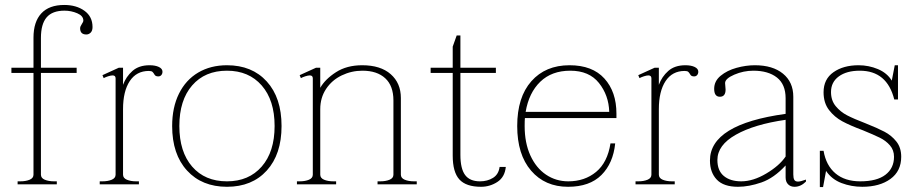

<svg xmlns="http://www.w3.org/2000/svg" viewBox="-20 -743 3685 774"><path d="M353 -634Q353 -619 345.5 -611.5Q338 -604 328 -604Q303 -604 303 -629Q303 -636 309.5 -645.5Q316 -655 316 -660Q316 -679 291.5 -689.5Q267 -700 240 -700Q191 -700 168 -673Q145 -646 145 -590V-470H289V-449H145V-39Q145 -25 160.5 -18.5Q176 -12 198 -12H209V0H51V-12H62Q84 -12 99.5 -18.5Q115 -25 115 -39V-449H26V-470H115V-591Q115 -655 146.5 -689Q178 -723 239 -723Q288 -723 320.5 -699.5Q353 -676 353 -634Z M635 -454Q635 -446 630.5 -440.5Q626 -435 618 -435Q607 -435 603 -442Q599 -449 595 -453Q591 -457 580 -457Q530 -457 503 -416Q476 -375 476 -303V-39Q476 -25 491.5 -18.5Q507 -12 529 -12H540V0H382V-12H393Q415 -12 430.5 -18.5Q446 -25 446 -39V-427Q446 -439 434 -439Q427 -439 416 -435.5Q405 -432 398 -428L393 -440L459 -470H476V-401Q488 -434 514 -457Q540 -480 583 -480Q606 -480 620.5 -473Q635 -466 635 -454Z M674 -235Q674 -310 701.5 -365.5Q729 -421 779 -450.5Q829 -480 895 -480Q996 -480 1055.5 -414.5Q1115 -349 1115 -235Q1115 -121 1055.5 -55.5Q996 10 895 10Q794 10 734 -55.5Q674 -121 674 -235ZM1087 -235Q1087 -339 1035 -398.5Q983 -458 895 -458Q806 -458 754.5 -398.5Q703 -339 703 -235Q703 -131 754.5 -71.5Q806 -12 895 -12Q983 -12 1035 -71.5Q1087 -131 1087 -235Z M1660 -12V0H1502V-12H1513Q1535 -12 1550.5 -18.5Q1566 -25 1566 -39V-338Q1566 -397 1533 -427.5Q1500 -458 1441 -458Q1397 -458 1357.5 -439Q1318 -420 1294.5 -384.5Q1271 -349 1271 -303V-39Q1271 -25 1286.5 -18.5Q1302 -12 1324 -12H1335V0H1177V-12H1188Q1210 -12 1225.5 -18.5Q1241 -25 1241 -39V-427Q1241 -439 1229 -439Q1222 -439 1211 -435.5Q1200 -432 1193 -428L1188 -440L1254 -470H1271V-389Q1291 -424 1334.5 -452Q1378 -480 1440 -480Q1514 -480 1555 -444Q1596 -408 1596 -348V-39Q1596 -25 1611.5 -18.5Q1627 -12 1649 -12Z M2019 -70Q2015 -29 1985 -9.5Q1955 10 1919 10Q1859 10 1832 -19.5Q1805 -49 1805 -116V-449H1716V-470H1805V-555L1821 -600H1836V-470H1979V-449H1836V-119Q1836 -63 1855 -37.5Q1874 -12 1915 -12Q1945 -12 1967.5 -26Q1990 -40 1994 -70Z M2096 -267Q2095 -257 2095 -235Q2095 -167 2118 -116.5Q2141 -66 2181 -39Q2221 -12 2271 -12Q2337 -12 2383 -50Q2429 -88 2441 -165H2460Q2452 -85 2404.5 -37.5Q2357 10 2270 10Q2177 10 2121 -55Q2065 -120 2065 -235Q2065 -351 2122 -415.5Q2179 -480 2276 -480Q2368 -480 2416.5 -426.5Q2465 -373 2465 -285V-267ZM2099 -292H2436Q2434 -359 2394.5 -408.5Q2355 -458 2279 -458Q2204 -458 2158 -413.5Q2112 -369 2099 -292Z M2795 -454Q2795 -446 2790.5 -440.5Q2786 -435 2778 -435Q2767 -435 2763 -442Q2759 -449 2755 -453Q2751 -457 2740 -457Q2690 -457 2663 -416Q2636 -375 2636 -303V-39Q2636 -25 2651.5 -18.5Q2667 -12 2689 -12H2700V0H2542V-12H2553Q2575 -12 2590.5 -18.5Q2606 -25 2606 -39V-427Q2606 -439 2594 -439Q2587 -439 2576 -435.5Q2565 -432 2558 -428L2553 -440L2619 -470H2636V-401Q2648 -434 2674 -457Q2700 -480 2743 -480Q2766 -480 2780.5 -473Q2795 -466 2795 -454Z M2842 -96Q2842 -242 3147 -284V-347Q3147 -403 3112 -430.5Q3077 -458 3017 -458Q2977 -458 2940 -442Q2903 -426 2903 -408Q2903 -403 2904 -395.5Q2905 -388 2905 -382Q2905 -353 2882 -353Q2859 -353 2859 -385Q2859 -416 2885 -437.5Q2911 -459 2949 -469.5Q2987 -480 3023 -480Q3095 -480 3136.5 -446Q3178 -412 3178 -353V-40Q3178 -25 3182 -18Q3186 -11 3197 -11Q3207 -11 3229 -19V-11Q3208 10 3183 10Q3167 10 3157 0Q3147 -10 3147 -28V-76Q3100 -25 3049.5 -7.5Q2999 10 2955 10Q2897 10 2869.5 -19Q2842 -48 2842 -96ZM3147 -112V-260Q3021 -242 2946.5 -200Q2872 -158 2872 -98Q2872 -55 2898 -33.5Q2924 -12 2968 -12Q3016 -12 3069 -43.5Q3122 -75 3147 -112Z M3285 -135H3300Q3310 -76 3348 -44Q3386 -12 3448 -12Q3515 -12 3549.5 -38.5Q3584 -65 3584 -111Q3584 -138 3567.5 -157Q3551 -176 3526.5 -188Q3502 -200 3458 -218Q3407 -237 3375.5 -254Q3344 -271 3322 -299.5Q3300 -328 3300 -371Q3300 -424 3340 -452Q3380 -480 3441 -480Q3482 -480 3519 -464.5Q3556 -449 3575 -418L3587 -480H3600V-342H3585Q3556 -458 3446 -458Q3393 -458 3361.5 -435Q3330 -412 3330 -372Q3330 -338 3349 -315Q3368 -292 3395 -278Q3422 -264 3469 -246Q3517 -227 3545.5 -212Q3574 -197 3593.5 -172.5Q3613 -148 3613 -111Q3613 -53 3569.5 -21.5Q3526 10 3456 10Q3412 10 3372.5 -5Q3333 -20 3310 -54L3298 11H3285Z"/></svg>

Font: Taviraj Thin
Style: Regular
Weight: 100
Designer: Katatrad Team
Foundry: CadsonDemak
Version: Version 1.030